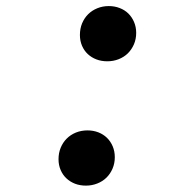

<svg xmlns="http://www.w3.org/2000/svg" viewBox="-20 -592 627 623"><path d="M169.9 -75.2Q169.9 -95.7 177 -112.8Q184.1 -129.9 196.5 -142.3Q209 -154.8 226.3 -161.9Q243.7 -168.9 263.7 -168.9Q282.7 -168.9 299.1 -162.6Q315.4 -156.2 327.1 -144.8Q338.9 -133.3 345.7 -117.2Q352.5 -101.1 352.5 -82Q352.5 -62 345.2 -44.9Q337.9 -27.8 325.4 -15.6Q313 -3.4 295.7 3.4Q278.3 10.3 258.8 10.3Q239.7 10.3 223.6 4.2Q207.5 -2 195.6 -13.2Q183.6 -24.4 176.8 -40.3Q169.9 -56.2 169.9 -75.2ZM239.3 -478.5Q239.3 -499 246.3 -516.1Q253.4 -533.2 265.9 -545.7Q278.3 -558.1 295.7 -565.2Q313 -572.3 333 -572.3Q352.1 -572.3 368.4 -565.9Q384.8 -559.6 396.5 -548.1Q408.2 -536.6 415 -520.5Q421.9 -504.4 421.9 -485.4Q421.9 -465.3 414.6 -448.2Q407.2 -431.2 394.8 -418.9Q382.3 -406.7 365 -399.9Q347.7 -393.1 328.1 -393.1Q309.1 -393.1 293 -399.2Q276.9 -405.3 264.9 -416.5Q252.9 -427.7 246.1 -443.6Q239.3 -459.5 239.3 -478.5Z"/></svg>

Font: TypoPRO Roboto Mono
Style: Bold Italic
Weight: 700
Designer: Google
Version: Version 2.000986; 2015; ttfautohint (v1.3)